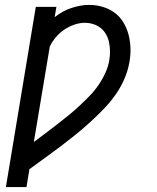

<svg xmlns="http://www.w3.org/2000/svg" viewBox="-20 -558 640 783"><path d="M4 205 126 -530H210L203 -488Q218 -500 235 -509.5Q252 -519 270 -525Q288 -531 306.5 -534.5Q325 -538 344 -538Q372 -538 399 -530Q426 -522 447.5 -506Q469 -490 483 -467Q497 -444 504 -417.5Q511 -391 512 -362.5Q513 -334 508 -306Q502 -270 487 -235.5Q472 -201 449.5 -169.5Q427 -138 400 -110.5Q373 -83 344.5 -57Q316 -31 286 -7Q256 17 225 40.5Q194 64 162.5 86.5Q131 109 100 132L88 205ZM118 21Q142 3 165.5 -14.5Q189 -32 212 -50Q235 -68 258 -86.5Q281 -105 302.5 -125Q324 -145 344.5 -166Q365 -187 381.5 -211Q398 -235 410 -261.5Q422 -288 426 -315Q429 -333 428.5 -351Q428 -369 424.5 -386Q421 -403 412.5 -418Q404 -433 391 -443.5Q378 -454 361 -459.5Q344 -465 326 -465Q305 -465 283 -457.5Q261 -450 242 -437Q223 -424 208 -406.5Q193 -389 183 -368Z"/></svg>

Font: Iosevka Curly Slab Extended
Style: Italic
Weight: 400
Width: 7
Italic angle: -9°
Monospace: yes
Designer: Belleve Invis
Foundry: Belleve Invis
Version: Version 11.1.0; ttfautohint (v1.8.3)